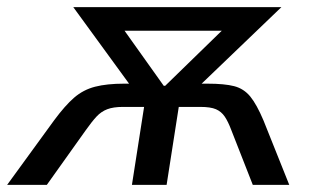

<svg xmlns="http://www.w3.org/2000/svg" viewBox="-47 -517 887 537"><path d="M-27 0 104 -180Q135 -222 160.5 -244Q186 -266 219 -274.5Q252 -283 300 -283H352L330 -261L158 -497H740L494 -261L482 -283H533Q581 -283 608 -276Q635 -269 653 -247Q671 -225 690 -180L762 0H660L600 -153Q591 -177 581.5 -191Q572 -205 557 -211.5Q542 -218 513 -218H453L419 0H322L356 -218H297Q270 -218 253 -211.5Q236 -205 223 -191Q210 -177 193 -153L84 0ZM411 -277H415L604 -461V-431H273L280 -461Z"/></svg>

Font: Nunito Sans 7pt SemiCondensed Medium
Style: Italic
Weight: 500
Width: 4
Italic angle: -9°
Designer: Vernon Adams
Foundry: Vernon Adams
Version: Version 3.101;gftools[0.9.27]